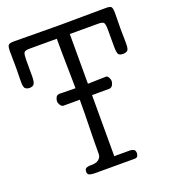

<svg xmlns="http://www.w3.org/2000/svg" viewBox="-147 -930 929 1040"><g transform="rotate(-20 317.5 -410.5)"><path d="M456 -471Q464 -471 470.5 -460Q477 -449 477 -439Q477 -435 475.5 -429Q474 -423 471 -417Q468 -411 462.5 -407Q457 -403 448 -403Q428 -403 391.5 -403Q355 -403 315.5 -402.5Q276 -402 240.5 -402Q205 -402 187 -402Q176 -402 168.5 -414Q161 -426 161 -436Q161 -446 167 -458Q173 -470 187 -470Q194 -470 210.5 -469.5Q227 -469 246.5 -469Q266 -469 285.5 -468.5Q305 -468 318 -468Q360 -468 396 -469.5Q432 -471 456 -471ZM118 -755Q92 -755 86.5 -745Q81 -735 81 -706V-610Q81 -578 73.5 -566.5Q66 -555 47 -555Q34 -555 24 -562Q14 -569 14 -599Q14 -607 14 -619.5Q14 -632 14.5 -645.5Q15 -659 15 -672Q15 -685 15 -693Q15 -709 14.5 -735Q14 -761 14 -778Q14 -807 21.5 -814Q29 -821 52 -821Q123 -821 184.5 -820Q246 -819 317 -819Q388 -819 449.5 -820Q511 -821 582 -821Q606 -821 613 -814Q620 -807 620 -778Q620 -761 619.5 -735Q619 -709 619 -693Q619 -685 619 -672Q619 -659 619.5 -645.5Q620 -632 620 -619.5Q620 -607 620 -599Q620 -569 610.5 -562Q601 -555 587 -555Q564 -555 558.5 -566.5Q553 -578 553 -610V-706Q553 -735 547.5 -745Q542 -755 516 -755H351V-51H442Q453 -51 462.5 -46Q472 -41 472 -24Q472 -15 467 -7.5Q462 0 452 0H220Q206 0 192.5 -3.5Q179 -7 179 -23Q179 -40 189 -44Q199 -48 208 -48Q216 -48 227.5 -48.5Q239 -49 250 -53.5Q261 -58 268.5 -67.5Q276 -77 276 -94Q276 -171 278 -245Q280 -319 280 -401Q280 -441 279.5 -486.5Q279 -532 278 -578Q277 -624 276.5 -669.5Q276 -715 276 -755Z"/></g></svg>

Font: Life Savers
Style: Bold
Weight: 700
Designer: Pablo Impallari, Rodrigo Fuenzalida, Brenda Gallo
Foundry: Pablo Impallari, Rodrigo Fuenzalida, Brenda Gallo
Version: Version 3.001; ttfautohint (v0.95) -l 8 -r 50 -G 200 -x 14 -